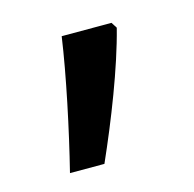

<svg xmlns="http://www.w3.org/2000/svg" viewBox="-52 -413 354 350"><g transform="rotate(-15 125.0 -237.5)"><path d="M185 -360H91C81 -290 60 -191 41 -115H106C138 -187 174 -278 192 -349Z"/></g></svg>

Font: Noto Sans Khmer UI Condensed
Style: Regular
Weight: 400
Width: 3
Designer: Danh Hong and the Monotype Design Team
Foundry: Monotype Imaging Inc.
Version: Version 2.002